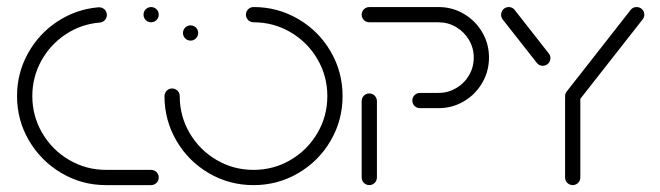

<svg xmlns="http://www.w3.org/2000/svg" viewBox="-20 -539 1922 559"><path d="M29.6 -259.3Q29.6 -325.9 61.1 -383.1Q92.6 -440.4 147 -476.3Q201.5 -512.2 267 -517.8Q273.3 -518.1 278.9 -515.4Q284.4 -512.6 287.8 -507.4Q291.1 -502.2 291.1 -495.6Q291.1 -486.7 285.2 -480.4Q279.3 -474.1 270.7 -473.3Q216.3 -468.9 171.3 -439.1Q126.3 -409.3 100.2 -361.9Q74.1 -314.4 74.1 -259.3Q74.1 -201.1 103 -151.7Q131.9 -102.2 181.3 -73.3Q230.7 -44.4 288.9 -44.4H420Q425.9 -44.4 431.1 -41.5Q436.3 -38.5 439.3 -33.3Q442.2 -28.1 442.2 -22.2Q442.2 -16.3 439.3 -11.1Q436.3 -5.9 431.1 -3Q425.9 0 420 0H288.9Q218.5 0 159.1 -35Q99.6 -70 64.6 -129.4Q29.6 -188.9 29.6 -259.3ZM397.8 -496.3Q397.8 -502.2 400.7 -507.4Q403.7 -512.6 408.9 -515.6Q414.1 -518.5 420 -518.5Q425.9 -518.5 431.1 -515.6Q436.3 -512.6 439.3 -507.4Q442.2 -502.2 442.2 -496.3Q442.2 -490.4 439.3 -485.2Q436.3 -480 431.1 -477Q425.9 -474.1 420 -474.1Q414.1 -474.1 408.9 -477Q403.7 -480 400.7 -485.2Q397.8 -490.4 397.8 -496.3Z M512.6 -443Q512.6 -448.9 515.6 -454.1Q518.5 -459.3 523.7 -462.2Q528.9 -465.2 534.8 -465.2Q540.7 -465.2 545.9 -462.2Q551.1 -459.3 554.1 -454.1Q557 -448.9 557 -443Q557 -437 554.1 -431.9Q551.1 -426.7 545.9 -423.7Q540.7 -420.7 534.8 -420.7Q528.9 -420.7 523.7 -423.7Q518.5 -426.7 515.6 -431.9Q512.6 -437 512.6 -443ZM695.9 -496.3Q695.9 -502.2 698.9 -507.4Q701.9 -512.6 707 -515.6Q712.2 -518.5 718.1 -518.5Q788.5 -518.5 848.1 -483.7Q907.8 -448.9 942.6 -389.3Q977.4 -329.6 977.4 -259.3Q977.4 -188.9 942.6 -129.3Q907.8 -69.6 848.1 -34.8Q788.5 0 718.1 0Q647.8 0 588.1 -34.8Q528.5 -69.6 493.7 -129.3Q458.9 -188.9 458.9 -259.3Q458.9 -265.2 461.9 -270.4Q464.8 -275.6 470 -278.5Q475.2 -281.5 481.1 -281.5Q487 -281.5 492.2 -278.5Q497.4 -275.6 500.4 -270.4Q503.3 -265.2 503.3 -259.3Q503.3 -200.7 532.2 -151.5Q561.1 -102.2 610.4 -73.3Q659.6 -44.4 718.1 -44.4Q776.7 -44.4 825.9 -73.3Q875.2 -102.2 904.1 -151.5Q933 -200.7 933 -259.3Q933 -317.8 904.1 -367Q875.2 -416.3 825.9 -445.2Q776.7 -474.1 718.1 -474.1Q712.2 -474.1 707 -477Q701.9 -480 698.9 -485.2Q695.9 -490.4 695.9 -496.3Z M1055.2 0Q1049.3 0 1044.1 -3Q1038.9 -5.9 1035.9 -11.1Q1033 -16.3 1033 -22.2V-244.8Q1033 -250.7 1035.9 -255.9Q1038.9 -261.1 1044.1 -264.1Q1049.3 -267 1055.2 -267Q1061.1 -267 1066.3 -264.1Q1071.5 -261.1 1074.4 -255.9Q1077.4 -250.7 1077.4 -244.8V-22.2Q1077.4 -16.3 1074.4 -11.1Q1071.5 -5.9 1066.3 -3Q1061.1 0 1055.2 0ZM1180.4 -246.3Q1180.4 -252.2 1183.3 -257.4Q1186.3 -262.6 1191.5 -265.6Q1196.7 -268.5 1202.6 -268.5H1256.7Q1284.4 -268.5 1308.1 -282.4Q1331.9 -296.3 1345.6 -319.8Q1359.3 -343.3 1359.3 -371.5Q1359.3 -399.3 1345.4 -422.8Q1331.5 -446.3 1308 -460.2Q1284.4 -474.1 1256.7 -474.1H1055.2Q1049.3 -474.1 1044.1 -477Q1038.9 -480 1035.9 -485.2Q1033 -490.4 1033 -496.3Q1033 -502.2 1035.9 -507.4Q1038.9 -512.6 1044.1 -515.6Q1049.3 -518.5 1055.2 -518.5H1256.7Q1296.7 -518.5 1330.4 -498.7Q1364.1 -478.9 1383.9 -445.2Q1403.7 -411.5 1403.7 -371.5Q1403.7 -331.5 1383.9 -297.6Q1364.1 -263.7 1330.4 -243.9Q1296.7 -224.1 1256.7 -224.1H1202.6Q1196.7 -224.1 1191.5 -227Q1186.3 -230 1183.3 -235.2Q1180.4 -240.4 1180.4 -246.3Z M1647.4 -275.9Q1653.3 -275.9 1658.5 -273Q1663.7 -270 1666.7 -264.8Q1669.6 -259.6 1669.6 -253.7V-22.2Q1669.6 -16.3 1666.7 -11.1Q1663.7 -5.9 1658.5 -3Q1653.3 0 1647.4 0Q1641.5 0 1636.3 -3Q1631.1 -5.9 1628.1 -11.1Q1625.2 -16.3 1625.2 -22.2V-253.7Q1625.2 -259.6 1628.1 -264.8Q1631.1 -270 1636.3 -273Q1641.5 -275.9 1647.4 -275.9ZM1582.6 -369.6Q1582.6 -363.7 1579.6 -358.5Q1576.7 -353.3 1571.5 -350.4Q1566.3 -347.4 1560.4 -347.4Q1555.2 -347.4 1550.6 -349.6Q1545.9 -351.9 1543 -355.9L1443.7 -482.2Q1438.9 -488.1 1438.9 -496.3Q1438.9 -502.2 1441.9 -507.4Q1444.8 -512.6 1450 -515.6Q1455.2 -518.5 1461.1 -518.5Q1466.3 -518.5 1470.9 -516.3Q1475.6 -514.1 1478.5 -510L1577.8 -383.3Q1582.6 -377.4 1582.6 -369.6ZM1833.7 -518.5Q1839.6 -518.5 1844.8 -515.6Q1850 -512.6 1853 -507.6Q1855.9 -502.6 1855.9 -496.3Q1855.9 -488.5 1851.1 -482.6L1664.8 -245.2Q1661.9 -241.1 1657.2 -238.9Q1652.6 -236.7 1647.4 -236.7Q1641.5 -236.7 1636.3 -239.6Q1631.1 -242.6 1628.1 -247.8Q1625.2 -253 1625.2 -258.9Q1625.2 -266.7 1630 -272.6L1816.3 -510.4Q1819.3 -514.4 1823.9 -516.5Q1828.5 -518.5 1833.7 -518.5Z"/></svg>

Font: 26F Galaxy Sans
Style: Regular
Weight: 400
Designer: C₂₉H₂₅N₃O₅
Version: Version 1.100;FEAKit 1.0